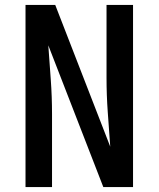

<svg xmlns="http://www.w3.org/2000/svg" viewBox="-20 -755 640 775"><path d="M83 0V-735H203L425 -163Q420 -233 415 -302Q410 -371 410 -441V-735H517V0H397L175 -572Q180 -502 185 -433Q190 -364 190 -294V0Z"/></svg>

Font: Iosevka SS04 Semibold Extended
Style: Regular
Weight: 600
Width: 7
Monospace: yes
Designer: Belleve Invis
Foundry: Belleve Invis
Version: Version 19.0.0; ttfautohint (v1.8.4)